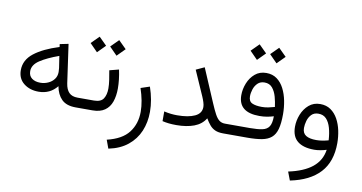

<svg xmlns="http://www.w3.org/2000/svg" viewBox="-88 -938 2703 1435"><g transform="rotate(10 1264.0 -221.0)"><path d="M504.4 0Q433.6 0 397.5 -35.9Q361.3 -71.8 350.1 -133.8Q296.9 -67.4 210.4 -67.4Q143.1 -67.4 97.7 -103.3Q52.2 -139.2 52.2 -203.6Q52.2 -280.8 120.1 -333.7Q188 -386.7 307.6 -423.8L304.7 -445.3L369.6 -458.5L411.1 -166Q418 -120.1 440.4 -97.2Q462.9 -74.2 505.9 -74.2H524.9V0ZM333 -238.3Q333 -254.4 331.1 -268.1L317.4 -357.9Q229 -326.2 175.8 -291.3Q122.6 -256.3 122.6 -208.5Q122.6 -172.9 147 -154.3Q171.4 -135.7 211.4 -135.7Q242.7 -135.7 270.5 -148.2Q298.3 -160.6 315.7 -183.6Q333 -206.5 333 -238.3Z M737.8 -551.8 796.9 -493.2 737.8 -433.6 679.2 -493.2ZM589.4 -551.8 648.4 -493.2 589.4 -433.6 530.8 -493.2ZM505.4 -74.2H629.9Q682.1 -74.2 701.4 -104Q720.7 -133.8 720.7 -181.6Q720.7 -211.4 715.3 -246.8Q710 -282.2 703.6 -316.9L774.4 -335Q790.5 -258.8 790.5 -193.8Q790.5 -136.7 775.1 -93Q759.8 -49.3 724.6 -24.7Q689.5 0 630.9 0H505.4Z M798.3 261.2 774.9 197.3Q888.7 170.4 938.7 105Q988.8 39.6 988.8 -51.8Q988.8 -92.3 980.5 -136.2Q972.2 -180.2 956.5 -227.1L1023.9 -249.5Q1057.1 -152.8 1057.1 -63.5Q1057.1 16.1 1029.1 83Q1001 149.9 943.6 196.5Q886.2 243.2 798.3 261.2Z M1443.8 -168.5Q1443.8 -183.6 1437.3 -204.3Q1430.7 -225.1 1422.4 -244.1L1338.9 -433.6L1402.3 -462.9L1510.3 -209.5Q1531.2 -160.2 1547.4 -130.4Q1563.5 -100.6 1581.3 -87.4Q1599.1 -74.2 1624.5 -74.2H1647.5V0H1624.5Q1585.9 0 1561.8 -11Q1537.6 -22 1520.8 -42.2Q1503.9 -62.5 1487.3 -90.3Q1458 -42.5 1401.6 -21.5Q1345.2 -0.5 1267.6 -0.5Q1235.4 -0.5 1209.7 -3.4Q1184.1 -6.3 1161.6 -11.7V-85.4Q1189 -79.1 1212.9 -76.4Q1236.8 -73.7 1260.3 -73.7Q1345.2 -73.7 1394.5 -96.7Q1443.8 -119.6 1443.8 -168.5Z M1925.3 -703.1 1984.4 -644.5 1925.3 -585 1866.7 -644.5ZM1776.9 -703.1 1835.9 -644.5 1776.9 -585 1718.3 -644.5ZM1813.5 -74.2Q1872.1 -74.2 1907.5 -81.8Q1942.9 -89.4 1958.7 -114.3Q1974.6 -139.2 1974.6 -191.9Q1949.2 -184.1 1923.3 -179.7Q1897.5 -175.3 1866.7 -175.3Q1707.5 -175.3 1707.5 -305.2Q1707.5 -351.6 1725.6 -396.7Q1743.7 -441.9 1778.6 -471.4Q1813.5 -501 1863.8 -501Q1911.1 -501 1944.6 -476.6Q1978 -452.1 1999 -411.1Q2020 -370.1 2029.8 -320.1Q2039.6 -270 2039.6 -218.8Q2039.6 -148.9 2027.6 -105.7Q2015.6 -62.5 1988.5 -39.6Q1961.4 -16.6 1917 -8.3Q1872.6 0 1807.6 0H1627.9V-74.2ZM1873.5 -245.1Q1897.9 -245.1 1922.1 -250Q1946.3 -254.9 1970.2 -261.7Q1965.8 -298.3 1955.3 -336.9Q1944.8 -375.5 1923.1 -402.1Q1901.4 -428.7 1862.8 -428.7Q1831.1 -428.7 1811 -409.2Q1791 -389.6 1782 -361.8Q1772.9 -334 1772.9 -308.1Q1772.9 -270 1799.8 -257.6Q1826.7 -245.1 1873.5 -245.1Z M2476.6 -76.2Q2476.6 64.9 2400.1 147.7Q2323.7 230.5 2175.8 260.3L2151.4 196.3Q2267.1 171.9 2331.1 120.4Q2395 68.8 2407.2 -13.7Q2387.2 -7.3 2361.8 -2.7Q2336.4 2 2314.5 2Q2231.4 2 2187.5 -33.4Q2143.6 -68.8 2143.6 -142.6Q2143.6 -189.9 2161.9 -235.8Q2180.2 -281.7 2215.3 -312Q2250.5 -342.3 2300.8 -342.3Q2347.7 -342.3 2380.9 -319.1Q2414.1 -295.9 2435.3 -257.6Q2456.5 -219.2 2466.6 -171.9Q2476.6 -124.5 2476.6 -76.2ZM2316.9 -71.8Q2339.4 -71.8 2363 -75.7Q2386.7 -79.6 2409.2 -85.9Q2406.2 -138.2 2394.5 -179.4Q2382.8 -220.7 2360.1 -244.9Q2337.4 -269 2300.3 -269Q2266.6 -269 2247.1 -248.5Q2227.5 -228 2219.5 -199.2Q2211.4 -170.4 2211.4 -145.5Q2211.4 -105.5 2238.8 -88.6Q2266.1 -71.8 2316.9 -71.8Z"/></g></svg>

Font: Vazirmatn FD Light
Style: Regular
Weight: 300
Designer: Saber Rastikerdar
Foundry: Saber Rastikerdar
Version: Version 33.003